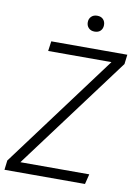

<svg xmlns="http://www.w3.org/2000/svg" viewBox="-95 -915 701 977"><g transform="rotate(10 255.0 -427.0)"><path d="M414 0H-2L4 -49L439 -634H112L119 -685H512L506 -636L71 -52H427ZM285 -813Q285 -831 296.5 -842.5Q308 -854 327 -854Q347 -854 358 -842.5Q369 -831 369 -813Q369 -795 358 -783.5Q347 -772 327 -772Q308 -772 296.5 -783.5Q285 -795 285 -813Z"/></g></svg>

Font: Glekhifnjqigglhiwekvrgaqftz
Style: Regular
Weight: 300
Italic angle: -8°
Designer: Carrois Corporate & Edenspiekermann
Foundry: Carrois Corporate GbR & Edenspiekermann AG
Version: Version 2.001